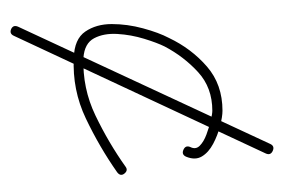

<svg xmlns="http://www.w3.org/2000/svg" viewBox="-106 -295 531 359"><g transform="rotate(90 159.5 -115.5)"><path d="M249 -355Q253 -364 262 -360Q271 -356 267 -347Q212 -229 157 -111.5Q102 6 47 124Q43 133 34 129Q26 125 30 116Q85 -2 139.5 -119.5Q194 -237 249 -355Q249 -355 249 -355Q249 -355 249 -355ZM260 -193Q251 -197 255 -206Q260 -216 252.5 -223.5Q245 -231 231.5 -236Q218 -241 205.5 -244Q193 -247 187 -247Q144 -247 115 -220.5Q86 -194 67 -158Q60 -144 52.5 -119.5Q45 -95 43.5 -69.5Q42 -44 51.5 -26Q61 -8 88 -6Q145 -4 196 -28.5Q247 -53 292 -85Q299 -90 305 -82Q310 -75 302 -69Q255 -36 201.5 -10.5Q148 15 88 12Q53 11 39 -9.5Q25 -30 25 -59Q25 -88 33 -117.5Q41 -147 51 -166Q71 -208 104.5 -237Q138 -266 187 -266Q198 -266 215.5 -261.5Q233 -257 249 -248.5Q265 -240 272.5 -227.5Q280 -215 273 -198Q269 -189 260 -193Z"/></g></svg>

Font: FRB American Cursive Guidelines Arrows Extralight
Style: Italic
Weight: 200
Italic angle: -25°
Version: Version 2.0;Modular Font Editor K font №1